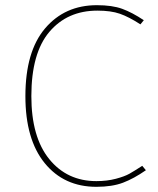

<svg xmlns="http://www.w3.org/2000/svg" viewBox="-20 -711 608 741"><path d="M354 -691Q413 -691 451.5 -677Q490 -663 535 -633L522 -617Q477 -646 442.5 -658Q408 -670 356 -670Q240 -670 170.5 -588Q101 -506 101 -340Q101 -182 170 -97Q239 -12 352 -12Q393 -12 427 -21Q461 -30 479.5 -40.5Q498 -51 529 -71L543 -54Q497 -22 455 -6Q413 10 352 10Q227 10 152.5 -81.5Q78 -173 78 -340Q78 -512 154 -601.5Q230 -691 354 -691Z"/></svg>

Font: FiraGO Thin
Style: Regular
Weight: 100
Designer: bBox Type
Foundry: bBox Type GmbH
Version: Version 1.001;PS 001.001;hotconv 1.0.88;makeotf.lib2.5.64775